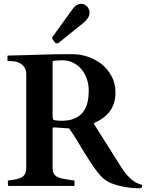

<svg xmlns="http://www.w3.org/2000/svg" viewBox="-20 -982 777 1014"><path d="M21.5 -25.4Q21.5 -25.9 22 -27.6Q22.5 -29.3 25.4 -29.3Q28.3 -29.3 34.7 -30.3Q41 -31.2 47.9 -32.2Q54.7 -33.2 60.5 -34.4Q66.4 -35.6 68.8 -36.1Q96.7 -42.5 107.7 -56.9Q118.7 -71.3 118.7 -92.8V-588.9Q118.7 -613.3 108.4 -627.4Q98.1 -641.6 84.7 -648.7Q71.3 -655.8 58.8 -657.5Q46.4 -659.2 42 -659.2H23.4Q21 -659.2 20.3 -660.6Q19.5 -662.1 19.5 -663.1V-684.6Q19.5 -685.5 20 -686.8Q20.5 -688 23.4 -688.5Q23.9 -688.5 25.6 -688.5Q27.3 -688.5 32.7 -688.7Q38.1 -689 48.3 -689.2Q58.6 -689.5 77.1 -689.9Q104 -690.4 134.5 -691.4Q165 -692.4 196.3 -693.4Q227.5 -694.3 258.1 -695.1Q288.6 -695.8 315.4 -695.8H364.7Q403.3 -695.8 443.4 -682.6Q483.4 -669.4 515.9 -643.8Q548.3 -618.2 569.1 -580.1Q589.8 -542 589.8 -492.2Q589.8 -460 581.1 -434.8Q572.3 -409.7 556.9 -390.4Q541.5 -371.1 520.3 -356.4Q499 -341.8 474.1 -330.6L622.1 -96.2Q641.1 -65.9 666.5 -41.3Q691.9 -16.6 725.6 -6.8Q729.5 -5.9 730.2 -4.2Q731 -2.4 731 0Q731 7.3 727.1 9.8Q723.1 12.2 714.8 12.2Q694.3 12.2 668.2 9.5Q642.1 6.8 615.7 0.7Q589.4 -5.4 565.7 -15.1Q542 -24.9 525.9 -39.6Q510.3 -53.2 494.1 -74.2Q478 -95.2 461.7 -119.4Q445.3 -143.6 429.4 -169.7Q413.6 -195.8 398.7 -220.7Q383.8 -245.6 370.1 -267.1Q356.4 -288.6 345.2 -303.7L269 -309.1Q268.6 -309.1 265.1 -309.1Q261.7 -309.1 260.3 -308.1Q258.8 -307.1 258.3 -306.2Q257.8 -305.2 257.8 -302.2V-94.2Q257.8 -81.1 261.2 -71.3Q264.6 -61.5 272.7 -54.4Q280.8 -47.4 293.7 -43Q306.6 -38.6 325.2 -36.1Q328.1 -35.6 333.7 -34.7Q339.4 -33.7 345.9 -32.5Q352.5 -31.2 358.9 -30.3Q365.2 -29.3 369.6 -29.3Q372.6 -29.3 373 -27.8Q373.5 -26.4 373.5 -25.4V-3.9Q373.5 -2.9 372.8 -1.5Q372.1 0 369.6 0H25.4Q22.9 0 22.2 -6.8Q21.5 -13.7 21.5 -19.5ZM258.8 -357.9Q259.3 -354 261 -350.8Q262.7 -347.7 268.1 -347.2Q272.5 -346.7 281.2 -345.5Q290 -344.2 305.7 -344.2Q348.6 -344.2 376.5 -357.4Q404.3 -370.6 420.4 -392.8Q436.5 -415 442.6 -443.8Q448.7 -472.7 448.7 -503.9Q448.7 -536.6 438.5 -565.9Q428.2 -595.2 409.9 -616.7Q391.6 -638.2 366 -650.9Q340.3 -663.6 309.6 -663.6Q302.7 -663.6 298.8 -663.3Q294.9 -663.1 291.3 -662.8Q287.6 -662.6 283 -662.4Q278.3 -662.1 270 -661.6Q267.1 -661.6 262.5 -660.4Q257.8 -659.2 257.8 -653.8V-372.6ZM259.3 -772.5Q257.8 -774.4 256.6 -776.4Q255.4 -778.3 255.4 -781.2Q255.4 -784.2 256.8 -786.1Q258.3 -788.1 259.3 -790L363.3 -934.1Q374 -948.7 385.3 -955.3Q396.5 -961.9 407.7 -961.9Q417 -961.9 425.3 -958.3Q433.6 -954.6 439.7 -948.2Q445.8 -941.9 449.2 -933.6Q452.6 -925.3 452.6 -916Q452.6 -897.9 442.9 -884.8Q433.1 -871.6 421.9 -862.3L290 -755.9Q287.1 -753.4 285.9 -753.2Q284.7 -752.9 281.2 -752.9Q276.9 -752.9 274.7 -754.2Q272.5 -755.4 270 -758.3Z"/></svg>

Font: Cardo
Style: Bold
Weight: 700
Designer: David J. Perry
Foundry: David J. Perry
Version: Version 1.0011